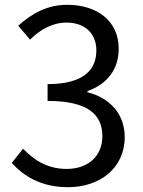

<svg xmlns="http://www.w3.org/2000/svg" viewBox="-20 -766 595 799"><path d="M263 13C394 13 499 -65 499 -196C499 -297 430 -361 344 -382V-387C422 -414 474 -474 474 -563C474 -679 384 -746 260 -746C176 -746 111 -709 56 -659L105 -601C147 -643 198 -672 257 -672C334 -672 381 -626 381 -556C381 -477 330 -416 178 -416V-346C348 -346 406 -288 406 -199C406 -115 345 -63 257 -63C174 -63 119 -103 76 -147L29 -88C77 -35 149 13 263 13Z"/></svg>

Font: Noto Sans CJK SC
Style: Regular
Weight: 400
Designer: Ryoko NISHIZUKA 西塚涼子 (kana, bopomofo & ideographs); Paul D. Hunt (Latin, Greek & Cyrillic); Sandoll Communications 산돌커뮤니
Foundry: Adobe
Version: Version 2.004;hotconv 1.0.118;makeotfexe 2.5.65603